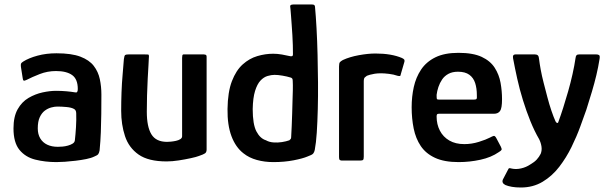

<svg xmlns="http://www.w3.org/2000/svg" viewBox="-20 -714 2704 854"><path d="M231 7Q181 7 137 -4Q93 -15 66.5 -47.5Q40 -80 40 -143Q40 -195 58.5 -228Q77 -261 107 -278.5Q137 -296 169.5 -303Q202 -310 229 -310Q253 -310 275.5 -308Q298 -306 315 -303Q326 -300 326 -318Q326 -362 301 -380Q276 -398 229 -398Q191 -398 156.5 -384.5Q122 -371 99 -359Q89 -354 85.5 -355.5Q82 -357 81 -366L73 -417Q72 -427 73.5 -431Q75 -435 83 -440Q108 -456 147 -466.5Q186 -477 231 -477Q298 -477 337.5 -462Q377 -447 397 -421Q417 -395 424 -362Q431 -329 431 -293Q431 -248 430.5 -207Q430 -166 428.5 -126Q427 -86 423 -45Q421 -34 417 -28.5Q413 -23 400 -18Q386 -11 363.5 -6.5Q341 -2 316 1Q291 4 268.5 5.5Q246 7 231 7ZM237 -61Q246 -61 258 -62Q270 -63 282.5 -66.5Q295 -70 303.5 -75.5Q312 -81 313 -90Q316 -116 318 -148.5Q320 -181 319 -210Q319 -225 308 -230Q297 -236 275.5 -238Q254 -240 235 -240Q223 -240 208 -236Q193 -232 179.5 -222Q166 -212 157 -193Q148 -174 148 -143Q148 -117 159 -98.5Q170 -80 190 -70.5Q210 -61 237 -61Z M721 4Q640 4 596.5 -26.5Q553 -57 536 -108.5Q519 -160 519 -221Q519 -261 520.5 -303Q522 -345 525.5 -383.5Q529 -422 531 -451Q533 -467 537 -469.5Q541 -472 553 -472H622Q634 -472 639 -471.5Q644 -471 642 -455Q642 -450 640.5 -425Q639 -400 637 -364Q635 -328 634 -289Q633 -250 633 -217Q633 -150 653.5 -116.5Q674 -83 723 -83Q729 -83 740 -84Q751 -85 762.5 -87.5Q774 -90 782 -95Q790 -100 790 -108V-457Q790 -462 791 -467Q792 -472 797 -472H887Q890 -472 894.5 -470.5Q899 -469 899 -461V-49Q899 -37 892 -32Q885 -27 864 -20Q854 -16 829 -10.5Q804 -5 775 -0.5Q746 4 721 4Z M992 -229Q993 -305 1011.5 -353Q1030 -401 1059.5 -427.5Q1089 -454 1124.5 -464.5Q1160 -475 1195 -475Q1214 -475 1234 -471.5Q1254 -468 1266 -465Q1274 -463 1278.5 -464Q1283 -465 1283 -473Q1283 -491 1282.5 -513Q1282 -535 1280.5 -557.5Q1279 -580 1277.5 -602Q1276 -624 1274.5 -643Q1273 -662 1272 -674Q1269 -688 1272.5 -691Q1276 -694 1284 -694H1367Q1373 -694 1376.5 -692.5Q1380 -691 1381 -685Q1385 -642 1388 -587Q1391 -532 1392.5 -470.5Q1394 -409 1394.5 -347.5Q1395 -286 1393.5 -228.5Q1392 -171 1389 -124.5Q1386 -78 1380 -47Q1378 -37 1373 -31Q1368 -25 1348 -18Q1327 -9 1286 -1Q1245 7 1196 7Q1157 7 1122.5 -2.5Q1088 -12 1063 -32Q1028 -59 1009.5 -108.5Q991 -158 992 -229ZM1104 -229Q1104 -161 1120.5 -129.5Q1137 -98 1163 -90Q1177 -82 1196 -80.5Q1215 -79 1234 -82Q1253 -85 1267 -90Q1270 -93 1272.5 -95.5Q1275 -98 1275 -103Q1276 -126 1277.5 -153Q1279 -180 1279.5 -208Q1280 -236 1281 -262.5Q1282 -289 1282.5 -313Q1283 -337 1282 -354Q1282 -362 1279.5 -365Q1277 -368 1273 -369Q1257 -374 1236.5 -377.5Q1216 -381 1201 -381Q1187 -381 1170 -376Q1153 -371 1138.5 -355.5Q1124 -340 1114.5 -309.5Q1105 -279 1104 -229Z M1650 -476Q1721 -476 1768 -456Q1776 -452 1778 -449Q1780 -446 1779 -440L1763 -385Q1762 -377 1759 -376Q1756 -375 1748 -377Q1731 -383 1710 -385.5Q1689 -388 1675 -388Q1659 -388 1646.5 -386Q1634 -384 1625.5 -381.5Q1617 -379 1612 -377Q1608 -374 1603 -370Q1598 -366 1598 -352V-18Q1598 -6 1595 -3Q1592 0 1583 0H1499Q1495 0 1491.5 -2.5Q1488 -5 1488 -15V-418Q1488 -433 1492 -437.5Q1496 -442 1505 -447Q1535 -461 1576 -468.5Q1617 -476 1650 -476Z M1811 -237Q1811 -284 1820.5 -327Q1830 -370 1853 -404.5Q1876 -439 1916.5 -459Q1957 -479 2019 -479Q2084 -479 2122.5 -461Q2161 -443 2180.5 -412.5Q2200 -382 2206.5 -345.5Q2213 -309 2213 -273Q2213 -232 2204 -220Q2195 -208 2177 -208H1932Q1927 -208 1924.5 -206Q1922 -204 1922 -196Q1922 -161 1936.5 -133Q1951 -105 1978.5 -89Q2006 -73 2045 -73Q2078 -73 2110 -83Q2142 -93 2159 -102Q2170 -108 2176 -109.5Q2182 -111 2189 -97L2208 -61Q2213 -51 2210.5 -47Q2208 -43 2198 -37Q2165 -14 2117 -3.5Q2069 7 2020 7Q1956 7 1915 -12Q1874 -31 1851.5 -64.5Q1829 -98 1820 -142.5Q1811 -187 1811 -237ZM2101 -291Q2101 -321 2093.5 -344.5Q2086 -368 2067.5 -381.5Q2049 -395 2017 -395Q1992 -395 1974.5 -385.5Q1957 -376 1946.5 -360.5Q1936 -345 1930 -327Q1924 -309 1922 -292Q1922 -278 1923 -274.5Q1924 -271 1932 -271H2088Q2097 -271 2099.5 -274Q2102 -277 2101 -291Z M2378 -95Q2357 -131 2339 -175.5Q2321 -220 2306 -268.5Q2291 -317 2280.5 -364.5Q2270 -412 2262 -455Q2259 -472 2273 -472H2359Q2368 -472 2372.5 -467.5Q2377 -463 2378 -449Q2380 -432 2385 -404.5Q2390 -377 2398 -346Q2406 -315 2414.5 -282.5Q2423 -250 2432.5 -222Q2442 -194 2451 -174Q2455 -167 2459 -167Q2463 -167 2464 -173Q2474 -200 2485 -234.5Q2496 -269 2507 -307.5Q2518 -346 2526.5 -384Q2535 -422 2540 -456Q2541 -465 2544.5 -468.5Q2548 -472 2557 -472H2632Q2640 -472 2644.5 -469Q2649 -466 2647 -453Q2641 -415 2632.5 -379.5Q2624 -344 2613 -307Q2602 -270 2588 -226Q2577 -195 2561 -151Q2545 -107 2522 -60Q2499 -13 2467.5 28Q2436 69 2393.5 94.5Q2351 120 2297 120Q2274 120 2257 117Q2240 114 2228 109Q2210 100 2217 84L2239 42Q2242 34 2246 34Q2250 34 2257 36Q2276 40 2298 35Q2320 30 2338 18Q2357 7 2367.5 -4.5Q2378 -16 2385 -30Q2391 -45 2388.5 -62Q2386 -79 2378 -95Z"/></svg>

Font: Glory SemiBold
Style: Regular
Weight: 600
Designer: Robert Leuschke
Foundry: Robert Leuschke
Version: Version 1.011